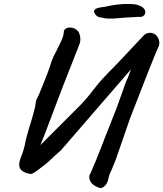

<svg xmlns="http://www.w3.org/2000/svg" viewBox="-20 -854 825 970"><path d="M785 -637Q785 -628 782 -620Q769 -594 724 -479.5Q679 -365 637 -256L565 -48Q560 -34 544 4Q531 27 526 56Q521 73 510 84.5Q499 96 487 96Q481 96 477 93Q431 76 431 39Q431 36 433 26Q431 39 461.5 -35.5Q492 -110 511 -161Q585 -346 585 -353Q597 -384 601 -397Q613 -436 625 -459L642 -504L289 -96Q282 -90 250 -61Q223 -34 208 -23Q201 -18 184.5 -5Q168 8 155 16.5Q142 25 134 25Q77 15 77 -21Q77 -37 85 -57.5Q93 -78 95 -84Q107 -122 110 -145Q121 -190 141 -253Q143 -261 151.5 -290.5Q160 -320 162 -345Q176 -372 200 -433L214 -469Q218 -477 232 -518Q241 -549 251 -570L261 -589Q280 -626 290.5 -649.5Q301 -673 302 -689Q302 -702 311 -708.5Q320 -715 333 -715Q350 -715 364 -705.5Q378 -696 382 -681Q386 -670 386 -656Q386 -643 382 -632L299 -421L208 -181L184 -121L386 -323Q420 -358 450 -398Q476 -432 500 -458Q524 -484 559 -519L582 -543L709 -678Q722 -688 734 -688Q756 -690 770.5 -674Q785 -658 785 -637ZM433 25V26ZM496 -765Q471 -765 460 -784Q455 -792 455 -796Q455 -806 468.5 -811.5Q482 -817 511 -820Q547 -828 572 -831Q597 -834 635 -834Q681 -834 704 -814Q714 -804 714 -793Q714 -781 705 -774Q696 -767 681 -769L611 -765Q605 -765 582 -762.5Q559 -760 531 -760Q511 -760 496 -765Z"/></svg>

Font: Caveat
Style: Bold
Weight: 700
Designer: Pablo Impallari
Foundry: Pablo Impallari
Version: Version 1.500; ttfautohint (v1.6)